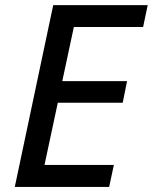

<svg xmlns="http://www.w3.org/2000/svg" viewBox="-20 -734 600 754"><path d="M38.1 0 189 -713.9H560.1L542 -627.9H270L224.6 -415.5H479L461.9 -330.6H207L154.8 -86.4H427.2L408.7 0Z"/></svg>

Font: Open Sans Medium
Style: Italic
Weight: 500
Italic angle: -12°
Designer: Monotype Design Team
Foundry: Monotype Imaging Inc.
Version: Version 3.000